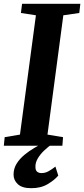

<svg xmlns="http://www.w3.org/2000/svg" viewBox="-25 -763 440 1005"><path d="M-5 0 -0.5 -45 79.5 -58.5 163 -683 84.5 -695 90.5 -743H395.5L390 -695L306.5 -683L223.5 -58.5L305 -45L301.5 0ZM137.5 222Q91 222 68.5 201.2Q46 180.5 46 151Q46 119.5 61.8 94Q77.5 68.5 102.2 48Q127 27.5 154.8 11.2Q182.5 -5 206 -18L232 -27.5L255 -14Q226.5 5 205.2 25.8Q184 46.5 172.2 67.2Q160.5 88 160.5 108Q160 128 169 135.5Q178 143 192 143Q211.5 143 228.8 133.5Q246 124 265 109L280 156Q260.5 179.5 224.2 201Q188 222.5 137.5 222Z"/></svg>

Font: Merriweather 24pt
Style: Bold Italic
Weight: 700
Italic angle: -7.8°
Designer: Eben Sorkin
Foundry: Eben Sorkin
Version: Version 2.101